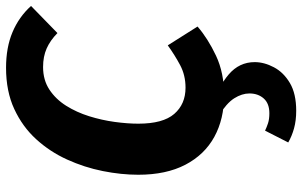

<svg xmlns="http://www.w3.org/2000/svg" viewBox="-204 -547 1009 641"><g transform="rotate(-90 300.5 -226.5)"><path d="M394.7 -710.8Q462.5 -710.8 513.5 -689.3Q564.5 -667.9 601.1 -627.4L510.6 -539.2Q486.2 -563.3 459.3 -575.2Q432.3 -587.2 397.3 -587.2Q353.8 -587.2 321.7 -566Q289.7 -544.8 267.9 -510.1Q246.1 -475.3 233 -433.4Q219.9 -391.4 214 -348.5Q208.1 -305.7 208.1 -269.1Q208.1 -186.9 240.7 -149.3Q273.3 -111.6 328.3 -111.6Q369.8 -111.6 403.6 -129.6Q437.3 -147.6 469.6 -170.9L532.4 -71.5Q492.6 -37 435.2 -9.9Q377.9 17.2 302.7 17.2Q223.9 17.2 164.2 -15.4Q104.4 -48.1 71 -112.2Q37.6 -176.3 37.6 -269.3Q37.6 -326.3 49.9 -387.9Q62.2 -449.5 88.4 -507Q114.5 -564.5 156.3 -610.3Q198 -656.1 257.1 -683.4Q316.1 -710.8 394.7 -710.8ZM234.1 -1 262.4 -24Q331.2 -2.7 372.4 32.5Q413.6 67.7 413.6 119.3Q413.6 151 396.4 183.5Q379.3 215.9 343.7 236.9Q308.2 257.9 251.2 257.9Q218.5 257.9 192.2 250.6Q166 243.2 145.4 231.3L184.8 153.9Q195.8 159.2 209.5 163.8Q223.2 168.3 242.9 168.3Q275.6 168.3 292.3 149.4Q309 130.5 309 101.7Q309 76.7 292.8 51Q276.6 25.3 234.1 -1Z"/></g></svg>

Font: Fira Sans Variable
Style: Italic
Weight: 397
Italic angle: -8°
Designer: Carrois Corporate & Edenspiekermann AG
Foundry: Carrois Corporate GbR & Edenspiekermann AG
Version: Version 4.202